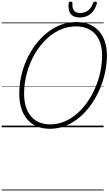

<svg xmlns="http://www.w3.org/2000/svg" viewBox="-20 -1558 1329 2351"><path d="M591 19Q504 19 434 -10Q364 -39 315.5 -94.5Q267 -150 241.5 -229.5Q216 -309 216 -410Q216 -518 239.5 -624.5Q263 -731 307.5 -829Q352 -927 415 -1010.5Q478 -1094 555.5 -1156.5Q633 -1219 724 -1253.5Q815 -1288 915 -1288Q1004 -1288 1073 -1260Q1142 -1232 1190 -1179Q1238 -1126 1263.5 -1050.5Q1289 -975 1289 -880Q1289 -773 1265.5 -665.5Q1242 -558 1197.5 -457.5Q1153 -357 1091 -270.5Q1029 -184 951 -119Q873 -54 782.5 -17.5Q692 19 591 19ZM596 -35Q686 -35 768 -69.5Q850 -104 921 -165Q992 -226 1049 -307.5Q1106 -389 1146.5 -483Q1187 -577 1208.5 -678Q1230 -779 1230 -878Q1230 -963 1208.5 -1029.5Q1187 -1096 1145.5 -1141.5Q1104 -1187 1044.5 -1211Q985 -1235 910 -1235Q820 -1235 738 -1202.5Q656 -1170 585 -1111.5Q514 -1053 457 -975Q400 -897 359.5 -805Q319 -713 297 -613.5Q275 -514 275 -412Q275 -323 296.5 -252.5Q318 -182 359.5 -133.5Q401 -85 460.5 -60Q520 -35 596 -35ZM954 -1344Q880 -1344 845.5 -1388.5Q811 -1433 821 -1518Q822 -1528 828 -1533Q834 -1538 846 -1538Q857 -1538 862.5 -1533Q868 -1528 867 -1518Q862 -1459 886 -1429Q910 -1399 959 -1399Q1018 -1399 1059 -1430.5Q1100 -1462 1118 -1517Q1123 -1529 1129 -1533.5Q1135 -1538 1145 -1538Q1158 -1538 1163.5 -1532Q1169 -1526 1166 -1516Q1149 -1457 1119 -1419Q1089 -1381 1047.5 -1362.5Q1006 -1344 954 -1344ZM0 763H1249V773H0ZM0 -20H1249V0H0ZM0 -505H1249V-500H0ZM0 -1283H1249V-1273H0Z"/></svg>

Font: Playwrite NL Guides
Style: Regular
Weight: 400
Designer: Veronika Burian, José Scaglione
Foundry: TypeTogether
Version: Version 1.003